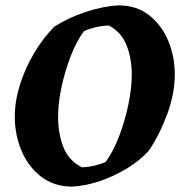

<svg xmlns="http://www.w3.org/2000/svg" viewBox="-20 -682 683 714"><path d="M249 12Q181 12 133 -25Q85 -62 60 -121.5Q35 -181 35 -248Q35 -306 54 -366.5Q73 -427 106 -483Q139 -539 182 -583Q234 -616 298.5 -637.5Q363 -659 421 -662Q488 -662 534.5 -625.5Q581 -589 605.5 -530.5Q630 -472 630 -406Q630 -334 602 -258Q574 -182 533 -121Q499 -84 452 -55.5Q405 -27 352.5 -9Q300 9 249 12ZM284 -60Q306 -60 333 -66.5Q360 -73 373 -80Q401 -118 423 -175.5Q445 -233 457.5 -294Q470 -355 470 -404Q470 -465 450.5 -514Q431 -563 385 -587Q362 -587 335 -580.5Q308 -574 292 -566Q264 -528 242.5 -472Q221 -416 208.5 -357Q196 -298 196 -248Q196 -186 215.5 -135.5Q235 -85 284 -60Z"/></svg>

Font: Labrada
Style: Bold Italic
Weight: 700
Italic angle: -7°
Designer: Mercedes Jáuregui
Foundry: Omnibus-Type Team
Version: Version 1.000; ttfautohint (v1.8.4.7-5d5b)